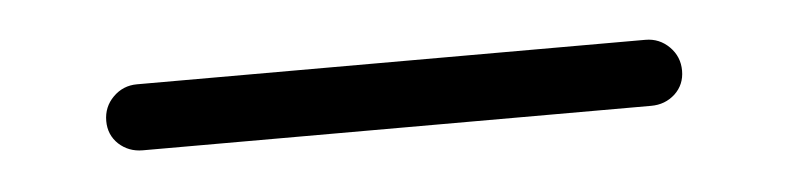

<svg xmlns="http://www.w3.org/2000/svg" viewBox="-23 43 545 133"><g transform="rotate(-5 250.0 109.0)"><path d="M73.2 131.8Q63.5 131.8 56.6 125.5Q49.8 119.1 49.8 109.4Q49.8 99.6 56.6 92.8Q63.5 85.9 73.2 85.9H426.8Q436.5 85.9 443.4 92.8Q450.2 99.6 450.2 109.4Q450.2 119.1 443.4 125.5Q436.5 131.8 426.8 131.8Z"/></g></svg>

Font: Gen Jyuu Gothic L Monospace Light
Style: Regular
Weight: 300
Designer: [Source Han Sans]
Ryoko NISHIZUKA  (kana & ideographs); Paul D. Hunt (Latin, Greek & Cyrillic); Wenlong ZHANG  (bopomofo
Version: Version 1.002.20150607